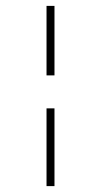

<svg xmlns="http://www.w3.org/2000/svg" viewBox="-20 -488 344 652"><path d="M138 -468H165V-232H138ZM138 -120H165V144H138Z"/></svg>

Font: Passions Conflict
Style: Regular
Weight: 400
Designer: Robert E. Leuschke
Foundry: Robert E. Leuschke
Version: Version 1.010; ttfautohint (v1.8.3)